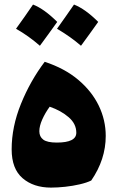

<svg xmlns="http://www.w3.org/2000/svg" viewBox="-20 -830 525 860"><path d="M208.5 10.3Q130.4 10.3 81.3 -31.7Q32.2 -73.7 32.2 -161.1Q32.2 -262.2 74 -365Q115.7 -467.8 180.2 -553.2Q269.5 -523.9 330.3 -472.7Q391.1 -421.4 422.4 -356.7Q453.6 -292 453.6 -221.2Q453.6 -115.7 388.7 -21.5Q368.7 -11.7 337.4 -4.4Q306.2 2.9 272 6.6Q237.8 10.3 208.5 10.3ZM202.6 -352.1Q182.6 -324.7 169.4 -295.2Q156.2 -265.6 156.2 -242.2Q156.2 -217.8 173.8 -204.6Q191.4 -191.4 234.4 -191.4Q321.8 -191.4 321.8 -235.4Q321.8 -275.4 287.6 -304.9Q253.4 -334.5 202.6 -352.1ZM158.7 -625Q107.9 -669.4 51.8 -701.2Q72.3 -729 90.8 -755.9Q109.4 -782.7 127.9 -809.6Q178.2 -790 236.3 -731.9Q216.8 -704.1 197.3 -677.7Q177.7 -651.4 158.7 -625ZM342.8 -625Q296.9 -665 235.4 -701.2Q254.4 -728 273.4 -754.9Q292.5 -781.7 311.5 -809.6Q362.3 -789.6 419.9 -731.9Q400.4 -704.1 381.1 -677.7Q361.8 -651.4 342.8 -625Z"/></svg>

Font: Pinar-DS1-FD ExtraBold
Style: Regular
Weight: 800
Designer: Amin Abedi
Version: Version 2.000